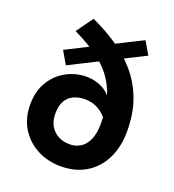

<svg xmlns="http://www.w3.org/2000/svg" viewBox="-136 -846 872 963"><g transform="rotate(20 300.0 -364.0)"><path d="M295 12Q228 12 171.5 -17Q115 -46 81 -100Q47 -154 47 -228Q47 -299 78 -350Q109 -401 159.5 -428Q210 -455 268 -455Q314 -455 355 -433Q396 -411 416 -362L418 -285Q391 -318 361.5 -332Q332 -346 298 -346Q262 -346 235.5 -333Q209 -320 195 -294Q181 -268 181 -228Q181 -189 197 -162Q213 -135 240 -121Q267 -107 300 -107Q334 -107 359.5 -124Q385 -141 399 -174.5Q413 -208 413 -258Q413 -335 396 -393.5Q379 -452 345 -497.5Q311 -543 258.5 -580Q206 -617 135 -651L199 -740Q269 -708 332.5 -666Q396 -624 445 -567.5Q494 -511 522 -437Q550 -363 550 -266Q550 -186 520 -123Q490 -60 432.5 -24Q375 12 295 12ZM148 -473 108 -541 480 -728 520 -660Z"/></g></svg>

Font: Source Code Pro ExtraLight
Style: Bold
Weight: 700
Monospace: yes
Version: Version 1.018;hotconv 1.0.116;makeotfexe 2.5.65601